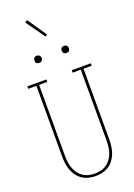

<svg xmlns="http://www.w3.org/2000/svg" viewBox="-211 -1242 923 1325"><g transform="rotate(-20 250.0 -579.0)"><path d="M250 8Q225 8 200 2Q175 -4 154 -17.5Q133 -31 117.5 -51.5Q102 -72 93 -96Q84 -120 80.5 -145Q77 -170 77 -195V-717H17V-735H157V-717H97V-195Q97 -172 100 -149.5Q103 -127 110.5 -105.5Q118 -84 131.5 -65.5Q145 -47 163.5 -34Q182 -21 204.5 -15.5Q227 -10 250 -10Q273 -10 295.5 -15.5Q318 -21 336.5 -34Q355 -47 368.5 -65.5Q382 -84 389.5 -105.5Q397 -127 400 -149.5Q403 -172 403 -195V-717H343V-735H483V-717H423V-195Q423 -170 419.5 -145Q416 -120 407 -96Q398 -72 382.5 -51.5Q367 -31 346 -17.5Q325 -4 300 2Q275 8 250 8ZM350 -859Q345 -859 339.5 -860.5Q334 -862 330.5 -865.5Q327 -869 325.5 -874.5Q324 -880 324 -885Q324 -890 325.5 -895.5Q327 -901 330.5 -904.5Q334 -908 339.5 -910Q345 -912 350 -912Q355 -912 360.5 -910Q366 -908 369.5 -904.5Q373 -901 375 -895.5Q377 -890 377 -885Q377 -880 375 -874.5Q373 -869 369.5 -865.5Q366 -862 360.5 -860.5Q355 -859 350 -859ZM150 -859Q145 -859 139.5 -860.5Q134 -862 130.5 -865.5Q127 -869 125.5 -874.5Q124 -880 124 -885Q124 -890 125.5 -895.5Q127 -901 130.5 -904.5Q134 -908 139.5 -910Q145 -912 150 -912Q155 -912 160.5 -910Q166 -908 169.5 -904.5Q173 -901 175 -895.5Q177 -890 177 -885Q177 -880 175 -874.5Q173 -869 169.5 -865.5Q166 -862 160.5 -860.5Q155 -859 150 -859ZM253 -1015 154 -1154 171 -1166 267 -1025Z"/></g></svg>

Font: Iosevka Curly Slab Thin
Style: Regular
Weight: 100
Monospace: yes
Designer: Belleve Invis
Foundry: Belleve Invis
Version: Version 22.1.2; ttfautohint (v1.8.4)